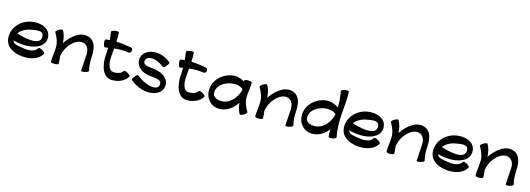

<svg xmlns="http://www.w3.org/2000/svg" viewBox="12 -1992 8932 3234"><g transform="rotate(15 4478.0 -375.0)"><path d="M698 -100C704 -110 683 -133 651 -152C618 -170 587 -177 582 -167C534 -85 424 -83 325 -100C250 -113 157 -115 143 -183C444 -100 725 -192 687 -408C663 -542 505 -592 356 -566C160 -532 16 -359 49 -170C70 -54 183 12 302 33C456 60 623 31 698 -100ZM380 -433C473 -449 580 -470 593 -392C623 -227 401 -240 173 -314C215 -375 294 -418 380 -433Z M785 -500C826 -428 863 -350 863 -267C863 -177 843 -89 843 0C843 12 873 21 910 21C948 21 978 12 978 0C978 -44 973 -87 968 -131C979 -189 998 -245 1030 -295C1100 -400 1208 -486 1314 -439C1374 -411 1395 -339 1391 -270C1386 -173 1373 18 1373 17C1376 29 1408 30 1444 20C1480 11 1507 -6 1504 -17C1482 -97 1481 -181 1486 -263C1493 -383 1475 -513 1371 -561C1218 -631 1060 -507 956 -354C953 -427 941 -498 901 -567C896 -577 865 -570 832 -552C800 -533 779 -510 785 -500Z M1660 -467C1677 -470 1695 -473 1713 -476C1713 -434 1711 -395 1708 -356C1691 -165 1752 34 1915 34C2023 34 2133 -7 2186 -100C2192 -110 2171 -133 2139 -152C2106 -170 2075 -177 2070 -167C2040 -116 1975 -101 1915 -101C1815 -101 1791 -229 1802 -348C1805 -391 1810 -440 1814 -490C1898 -499 1983 -502 2066 -487C2087 -483 2107 -501 2112 -527C2116 -552 2103 -576 2083 -580C1996 -595 1909 -608 1822 -611C1826 -681 1826 -742 1821 -772C1819 -783 1788 -787 1751 -781C1714 -774 1686 -760 1688 -748C1696 -702 1703 -656 1707 -609C1683 -607 1660 -604 1636 -600C1625 -598 1621 -566 1627 -530C1634 -493 1648 -465 1660 -467Z M2240 -55C2509 171 2837 73 2810 -139C2794 -262 2662 -322 2530 -334C2458 -339 2370 -346 2364 -403C2353 -517 2532 -531 2686 -402C2695 -394 2722 -411 2745 -440C2769 -468 2782 -498 2773 -505C2545 -696 2252 -596 2270 -397C2280 -281 2393 -210 2516 -200C2600 -193 2708 -184 2716 -128C2735 13 2517 1 2326 -158C2317 -166 2291 -149 2267 -120C2243 -92 2231 -62 2240 -55Z M2967 -467C2984 -470 3002 -473 3020 -476C3020 -434 3018 -395 3015 -356C2998 -165 3059 34 3222 34C3330 34 3440 -7 3493 -100C3499 -110 3478 -133 3446 -152C3413 -170 3382 -177 3377 -167C3347 -116 3282 -101 3222 -101C3122 -101 3098 -229 3109 -348C3112 -391 3117 -440 3121 -490C3205 -499 3290 -502 3373 -487C3394 -483 3414 -501 3419 -527C3423 -552 3410 -576 3390 -580C3303 -595 3216 -608 3129 -611C3133 -681 3133 -742 3128 -772C3126 -783 3095 -787 3058 -781C3021 -774 2993 -760 2995 -748C3003 -702 3010 -656 3014 -609C2990 -607 2967 -604 2943 -600C2932 -598 2928 -566 2934 -530C2941 -493 2955 -465 2967 -467Z M4260 -34C4218 -106 4181 -183 4181 -267C4181 -356 4202 -444 4202 -533C4202 -545 4171 -555 4134 -555C4097 -555 4067 -545 4067 -533C4067 -529 4067 -525 4067 -520C4002 -560 3927 -580 3850 -566C3654 -532 3510 -359 3543 -170C3563 -58 3654 27 3766 34C3902 41 4015 -37 4090 -153C4095 -90 4108 -27 4143 34C4149 44 4180 37 4212 18C4244 0 4266 -24 4260 -34ZM3776 -101C3714 -104 3647 -128 3637 -186C3614 -311 3735 -409 3874 -433C3947 -446 4025 -436 4078 -389C4079 -383 4079 -377 4080 -371C4040 -219 3924 -94 3776 -101Z M4347 -500C4388 -428 4425 -350 4425 -267C4425 -177 4405 -89 4405 0C4405 12 4435 21 4472 21C4510 21 4540 12 4540 0C4540 -44 4535 -87 4530 -131C4541 -189 4560 -245 4592 -295C4662 -400 4770 -486 4876 -439C4936 -411 4957 -339 4953 -270C4948 -173 4935 18 4935 17C4938 29 4970 30 5006 20C5042 11 5069 -6 5066 -17C5044 -97 5043 -181 5048 -263C5055 -383 5037 -513 4933 -561C4780 -631 4622 -507 4518 -354C4515 -427 4503 -498 4463 -567C4458 -577 4427 -570 4394 -552C4362 -533 4341 -510 4347 -500Z M5688 -788C5704 -694 5713 -599 5712 -503C5642 -555 5557 -581 5470 -566C5274 -532 5130 -359 5163 -170C5183 -58 5274 27 5386 34C5508 40 5612 -22 5686 -119C5683 -62 5683 -14 5688 12C5690 23 5721 27 5758 21C5794 14 5823 0 5820 -12C5798 -138 5790 -268 5801 -396C5813 -535 5832 -747 5820 -812C5818 -823 5787 -827 5750 -821C5714 -814 5686 -800 5688 -788ZM5396 -101C5334 -104 5267 -128 5257 -186C5234 -311 5355 -409 5494 -433C5570 -446 5650 -435 5703 -385C5667 -226 5548 -94 5396 -101Z M6550 -100C6556 -110 6535 -133 6503 -152C6470 -170 6439 -177 6434 -167C6386 -85 6276 -83 6177 -100C6102 -113 6009 -115 5995 -183C6296 -100 6577 -192 6539 -408C6515 -542 6357 -592 6208 -566C6012 -532 5868 -359 5901 -170C5922 -54 6035 12 6154 33C6308 60 6475 31 6550 -100ZM6232 -433C6325 -449 6432 -470 6445 -392C6475 -227 6253 -240 6025 -314C6067 -375 6146 -418 6232 -433Z M6637 -500C6678 -428 6715 -350 6715 -267C6715 -177 6695 -89 6695 0C6695 12 6725 21 6762 21C6800 21 6830 12 6830 0C6830 -44 6825 -87 6820 -131C6831 -189 6850 -245 6882 -295C6952 -400 7060 -486 7166 -439C7226 -411 7247 -339 7243 -270C7238 -173 7225 18 7225 17C7228 29 7260 30 7296 20C7332 11 7359 -6 7356 -17C7334 -97 7333 -181 7338 -263C7345 -383 7327 -513 7223 -561C7070 -631 6912 -507 6808 -354C6805 -427 6793 -498 6753 -567C6748 -577 6717 -570 6684 -552C6652 -533 6631 -510 6637 -500Z M8102 -100C8108 -110 8087 -133 8055 -152C8022 -170 7991 -177 7986 -167C7938 -85 7828 -83 7729 -100C7654 -113 7561 -115 7547 -183C7848 -100 8129 -192 8091 -408C8067 -542 7909 -592 7760 -566C7564 -532 7420 -359 7453 -170C7474 -54 7587 12 7706 33C7860 60 8027 31 8102 -100ZM7784 -433C7877 -449 7984 -470 7997 -392C8027 -227 7805 -240 7577 -314C7619 -375 7698 -418 7784 -433Z M8189 -500C8230 -428 8267 -350 8267 -267C8267 -177 8247 -89 8247 0C8247 12 8277 21 8314 21C8352 21 8382 12 8382 0C8382 -44 8377 -87 8372 -131C8383 -189 8402 -245 8434 -295C8504 -400 8612 -486 8718 -439C8778 -411 8799 -339 8795 -270C8790 -173 8777 18 8777 17C8780 29 8812 30 8848 20C8884 11 8911 -6 8908 -17C8886 -97 8885 -181 8890 -263C8897 -383 8879 -513 8775 -561C8622 -631 8464 -507 8360 -354C8357 -427 8345 -498 8305 -567C8300 -577 8269 -570 8236 -552C8204 -533 8183 -510 8189 -500Z"/></g></svg>

Font: Nupuram Expanded Bold
Style: Regular
Weight: 700
Width: 7
Designer: Santhosh Thottingal (santhosh.thottingal@gmail.com)
Foundry: SMC
Version: Version 1.000